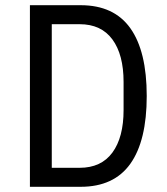

<svg xmlns="http://www.w3.org/2000/svg" viewBox="-20 -718 640 738"><path d="M95 -698H290Q418 -698 481 -609.5Q544 -521 544 -349Q544 -177 481 -88.5Q418 0 290 0H95ZM286 -73Q369 -73 412 -131.5Q455 -190 455 -295V-403Q455 -508 412 -566.5Q369 -625 286 -625H179V-73Z"/></svg>

Font: Lilex Nerd Font
Style: Regular
Weight: 400
Designer: Mike Abbink, Paul van der Laan, Pieter van Rosmalen, Mikhael Khrustik
Foundry: Mikhael Khrustik
Version: Version 2.400; ttfautohint (v1.8.4.7-5d5b);Nerd Fonts 3.3.0